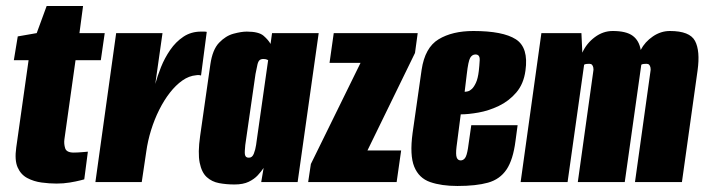

<svg xmlns="http://www.w3.org/2000/svg" viewBox="-20 -605 2341 638"><path d="M168 5Q144 5 118 1.5Q92 -2 70.5 -13.5Q49 -25 38.5 -49Q28 -73 34 -115L75 -405H26L39 -484L102 -495L135 -585H256L244 -495H328L315 -405H231L194 -142Q192 -127 196.5 -112.5Q201 -98 225 -98Q237 -98 254.5 -99.5Q272 -101 272 -101L260 -9Q260 -9 246.5 -5.5Q233 -2 212 1.5Q191 5 168 5Z M297 0 366 -495H520L496 -326Q503 -352 515 -382Q527 -412 545.5 -439Q564 -466 589.5 -483Q615 -500 648 -500Q652 -500 658 -500Q664 -500 667 -499L648 -354Q646 -355 641.5 -355.5Q637 -356 632 -355Q608 -353 586 -337.5Q564 -322 544.5 -297Q525 -272 509 -240Q493 -208 482 -172.5Q471 -137 466 -101L451 0Z M759 8Q732 8 708 3.5Q684 -1 667 -16.5Q650 -32 643.5 -64.5Q637 -97 645 -153L679 -391Q686 -440 708 -463Q730 -486 756 -493Q782 -500 800 -500Q840 -500 856 -486Q872 -472 879 -459L884 -495H1039L969 0H848L856 -47Q848 -35 836.5 -22.5Q825 -10 806.5 -1Q788 8 759 8ZM807 -81Q813 -81 817 -84.5Q821 -88 823.5 -94.5Q826 -101 828 -108.5Q830 -116 831 -123.5Q832 -131 833 -138L871 -405Q869 -406 867 -407Q865 -408 862 -408.5Q859 -409 855 -409Q847 -409 842.5 -405Q838 -401 835.5 -390.5Q833 -380 829 -359L795 -123Q794 -112 793.5 -104Q793 -96 794 -91Q795 -86 798 -83.5Q801 -81 807 -81Z M1004 0 1013 -60 1178 -396H1075L1089 -495H1368L1359 -429L1201 -105H1313L1298 0Z M1500 13Q1447 13 1409.5 0Q1372 -13 1356.5 -51Q1341 -89 1351 -163L1381 -373Q1392 -447 1437.5 -474.5Q1483 -502 1553 -502Q1651 -502 1694 -474.5Q1737 -447 1726 -370Q1720 -326 1695.5 -297.5Q1671 -269 1637.5 -253Q1604 -237 1570 -231Q1536 -225 1511 -225L1497 -117Q1494 -92 1497.5 -82Q1501 -72 1511 -72Q1519 -72 1525 -79.5Q1531 -87 1535 -112L1546 -189H1700L1693 -137Q1685 -74 1663 -41.5Q1641 -9 1601.5 2Q1562 13 1500 13ZM1524 -300Q1528 -300 1534.5 -301.5Q1541 -303 1548 -309.5Q1555 -316 1561.5 -330Q1568 -344 1571 -369Q1573 -386 1574 -405Q1575 -424 1560 -424Q1549 -424 1542.5 -413Q1536 -402 1531 -358Z M1710 0 1779 -495H1912L1915 -430Q1929 -461 1956.5 -481.5Q1984 -502 2016 -502Q2061 -502 2082.5 -486Q2104 -470 2109 -439Q2123 -466 2149.5 -484Q2176 -502 2206 -502Q2272 -502 2289.5 -469Q2307 -436 2298 -371L2246 0H2090L2141 -365Q2143 -374 2141.5 -380.5Q2140 -387 2137 -390Q2134 -393 2128 -393Q2124 -393 2119 -392.5Q2114 -392 2111 -390L2056 0H1900L1951 -365Q1953 -374 1951.5 -380.5Q1950 -387 1947 -390Q1944 -393 1938 -393Q1934 -393 1929 -392.5Q1924 -392 1921 -390L1866 0Z"/></svg>

Font: Alumni Sans Black
Style: Italic
Weight: 900
Italic angle: -8°
Version: Version 1.016